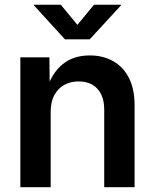

<svg xmlns="http://www.w3.org/2000/svg" viewBox="-20 -777 643 797"><path d="M190.4 -313.5V0H64.5V-539.1H185.1L186.5 -405.3H173.3Q196.3 -475.6 241 -511.2Q285.6 -546.9 352.5 -546.9Q408.2 -546.9 450.2 -522.9Q492.2 -499 515.4 -453.1Q538.6 -407.2 538.6 -341.3V0H412.6V-321.8Q412.6 -377.4 384.5 -408.2Q356.4 -439 306.2 -439Q272.9 -439 246.8 -424.6Q220.7 -410.2 205.6 -382.3Q190.4 -354.5 190.4 -313.5ZM232.4 -757.3 301.3 -673.8 370.1 -757.3H481.9V-754.4L352.5 -613.8H249.5L121.1 -754.4V-757.3Z"/></svg>

Font: Inter 18pt SemiBold
Style: Regular
Weight: 600
Designer: Rasmus Andersson
Foundry: rsms
Version: Version 4.001;git-66647c0bb